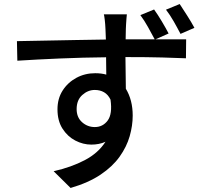

<svg xmlns="http://www.w3.org/2000/svg" viewBox="-20 -857 1040 952"><path d="M871 -837Q888 -811 908.5 -779Q929 -747 944 -719L875 -689Q859 -720 841 -751.5Q823 -783 803 -809ZM528 -363Q516 -388 496 -399.5Q476 -411 450 -411Q416 -411 388 -386Q360 -361 360 -316Q360 -275 387 -251Q414 -227 450 -227Q490 -227 514 -259.5Q538 -292 528 -363ZM744 -810Q762 -785 782 -751.5Q802 -718 816 -691L751 -662H903L902 -568Q857 -570 784.5 -572Q712 -574 602 -574L604 -417Q638 -361 638 -284Q638 -234 623 -181.5Q608 -129 573 -80Q538 -31 478.5 9Q419 49 330 75L246 -8Q334 -28 400.5 -63Q467 -98 503 -154Q472 -140 433 -140Q392 -140 353.5 -160Q315 -180 290 -219Q265 -258 265 -315Q265 -368 290.5 -408Q316 -448 358.5 -471Q401 -494 452 -494Q483 -494 507 -487L506 -573Q392 -572 276 -567Q160 -562 66 -556L64 -653Q121 -654 196.5 -655.5Q272 -657 353 -658.5Q434 -660 505 -661L503 -712Q502 -737 499.5 -758Q497 -779 495 -786H609Q608 -779 607 -764.5Q606 -750 605 -735Q604 -720 604 -713L603 -662H747Q731 -692 713.5 -723.5Q696 -755 676 -782Z"/></svg>

Font: Source Han Sans Medium
Style: Regular
Weight: 500
Designer: Ryoko NISHIZUKA Ë•øÂ°öÊ∂ºÂ≠ê (kana, bopomofo & ideographs); Paul D. Hunt (Latin, Greek & Cyrillic); Sandoll Communicatio
Foundry: Adobe
Version: Version 2.004;hotconv 1.0.118;makeotfexe 2.5.65603